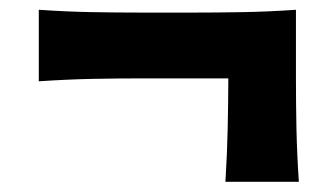

<svg xmlns="http://www.w3.org/2000/svg" viewBox="-20 -531 678 389"><path d="M436.7 -162.6H585.5Q581.7 -218.7 580.6 -271.2Q579.6 -323.7 579.6 -369.7V-511.2Q523.5 -507.3 471.1 -506.4Q418.7 -505.5 372.6 -505.5H265.7Q219.7 -505.5 167.2 -506.4Q114.7 -507.3 58.6 -511.2V-366.3Q114.7 -370.1 167.2 -371.2Q219.7 -372.2 265.7 -372.2H442.6Q442.4 -321.8 441.3 -271Q440.3 -220.2 436.7 -162.6Z"/></svg>

Font: Pinar-VF-FD
Style: Regular
Weight: 300
Designer: Amin Abedi
Version: Version 3.0